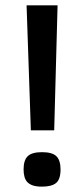

<svg xmlns="http://www.w3.org/2000/svg" viewBox="-20 -696 318 723"><path d="M184.1 -205.1H96.2L80.1 -675.8H196.8ZM208 -58.1Q208 -21 191.4 -7.1Q174.8 6.8 138.2 6.8Q118.2 6.8 105 2.7Q91.8 -1.5 83.7 -9.5Q75.7 -17.6 72.3 -29.8Q68.8 -42 68.8 -58.1Q68.8 -92.8 84.5 -107.9Q100.1 -123 138.2 -123Q176.8 -123 192.4 -107.7Q208 -92.3 208 -58.1Z"/></svg>

Font: Lorenzo Sans Medium
Style: Regular
Weight: 500
Foundry: Intel Corporation
Version: Version 1.00; ttfautohint (v1.5)